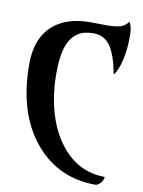

<svg xmlns="http://www.w3.org/2000/svg" viewBox="-88 -842 676 907"><g transform="rotate(10 250.5 -388.0)"><path d="M458 -781.2Q472.2 -761.2 472.2 -720Q472.2 -678.7 469.5 -653.1Q466.8 -627.4 461.4 -603.5Q449.7 -549.8 428.7 -522.5Q410.6 -616.7 381.8 -657.2Q351.6 -698.2 303 -698.2Q254.4 -698.2 227.1 -679.7Q199.7 -661.1 185.1 -630.9Q160.6 -580.6 160.6 -482.7Q160.6 -384.8 182.9 -303.5Q205.1 -222.2 246.1 -163.6Q332.5 -39.1 471.2 -39.1Q469.2 -17.1 448.2 -1Q441.9 3.9 434.6 4.9Q257.3 4.9 145.5 -125.5Q26.9 -264.2 26.9 -503.4Q26.9 -628.4 100.1 -691.4Q165 -747.1 277.8 -747.1L359.4 -746.1Q417 -746.1 440.4 -762.7Q450.2 -770 458 -781.2Z"/></g></svg>

Font: Amarante
Style: Regular
Weight: 400
Designer: Karolina Lach
Foundry: Sorkin Type Co.
Version: Version 1.001